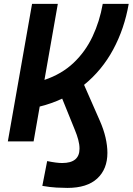

<svg xmlns="http://www.w3.org/2000/svg" viewBox="-20 -713 669 968"><path d="M19.5 0 141.6 -693.4H271.5L204.1 -310.1Q291 -339.4 350.8 -396Q410.6 -452.6 446.5 -528.8Q482.4 -605 498 -693.4H628.9Q607.4 -568.8 550.8 -463.6Q494.1 -358.4 403.8 -285.2L483.4 -104Q502.4 -61 512 -19.8Q521.5 21.5 521.5 57.6Q521.5 139.6 470.2 187Q418.9 234.4 319.8 234.4Q296.9 234.4 264.9 232.7Q232.9 231 193.4 224.1L217.8 99.1Q265.1 108.9 293.5 108.9Q380.9 108.9 380.9 36.6Q380.9 15.1 374.5 -8.5Q368.2 -32.2 357.4 -58.1L293.5 -215.8Q239.7 -190.4 180.2 -175.8L149.4 0Z"/></svg>

Font: Cascadia Mono
Style: Bold Italic
Weight: 700
Italic angle: -10°
Monospace: yes
Designer: Aaron Bell
Foundry: Saja Typeworks
Version: Version 2404.023; ttfautohint (v1.8.4)